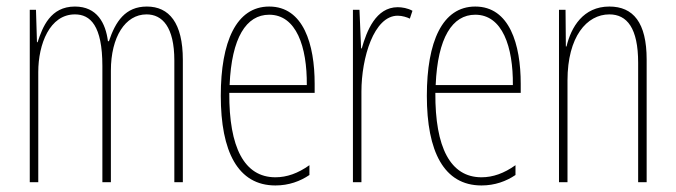

<svg xmlns="http://www.w3.org/2000/svg" viewBox="-20 -557 2066 587"><path d="M429 -537C363 -537 333 -491 313 -431H310C303 -486 277 -537 209 -537C134 -537 110 -474 95 -428H93L90 -527H71V0H97V-337C97 -422 132 -513 209 -513C256 -513 293 -479 293 -355V0H319V-341C319 -444 363 -513 428 -513C476 -513 513 -475 513 -372V0H539V-374C539 -487 497 -537 429 -537Z M803 -537C702 -537 655 -429 655 -264C655 -94 707 10 822 10C863 10 898 -3 926 -22V-52C891 -27 857 -15 822 -15C727 -15 680 -106 681 -273H942V-301C942 -421 908 -537 803 -537ZM803 -512C886 -512 919 -414 918 -297H682C688 -442 733 -512 803 -512Z M1196 -535C1129 -535 1101 -462 1086 -409H1084L1079 -527H1059V0H1085V-277C1085 -380 1123 -509 1196 -509C1210 -509 1225 -504 1233 -500L1241 -524C1227 -532 1209 -535 1196 -535Z M1433 -537C1332 -537 1285 -429 1285 -264C1285 -94 1337 10 1452 10C1493 10 1528 -3 1556 -22V-52C1521 -27 1487 -15 1452 -15C1357 -15 1310 -106 1311 -273H1572V-301C1572 -421 1538 -537 1433 -537ZM1433 -512C1516 -512 1549 -414 1548 -297H1312C1318 -442 1363 -512 1433 -512Z M1843 -537C1763 -537 1726 -474 1712 -415H1710L1709 -527H1689V0H1715V-311C1715 -445 1774 -513 1843 -513C1897 -513 1931 -471 1931 -365V0H1957V-375C1957 -488 1916 -537 1843 -537Z"/></svg>

Font: Noto Sans Tamil ExtraCondensed Thin
Style: Regular
Weight: 100
Width: 2
Designer: Jelle Bosma - Monotype Design Team
Foundry: Monotype Imaging Inc.
Version: Version 2.004